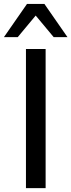

<svg xmlns="http://www.w3.org/2000/svg" viewBox="-57 -972 368 992"><path d="M178.7 0V-718.8H77.1V0ZM34.7 -780.3 127.4 -891.6 220.2 -780.3H291.5L172.4 -951.7H82.5L-36.6 -780.3Z"/></svg>

Font: Winston
Style: Regular
Weight: 400
Designer: Vernon Adams, Kim Jin-seong, David Berlow, Cristiano Sobral
Foundry: The Winston Project Authors
Version: Version 3.004